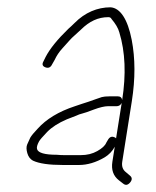

<svg xmlns="http://www.w3.org/2000/svg" viewBox="-20 -500 428 526"><path d="M104.5 -315.5C112.7 -312.5 118.8 -315.3 122.9 -324L129.8 -336C134.9 -347.1 141.8 -357.6 150.7 -367.3C159.6 -377.1 166.1 -384.3 170.2 -389C174.2 -393.7 179 -398.3 184.4 -403C189.8 -407.7 195.6 -413 201.9 -419C224.9 -441.7 248.7 -453 276.9 -453C281.1 -453 284 -451.3 285.5 -448C296.1 -435.5 303.8 -423.2 307 -411C323.2 -357.6 325.7 -295.9 314.7 -226C313.7 -232.7 309.9 -236 303.2 -236H279.2C270.6 -236 263.8 -235.3 258.9 -234C254.6 -232.7 249.4 -230.8 242.8 -228.5L223 -221.5C216.3 -219.2 210.1 -217.2 204.4 -215.5C198.6 -213.8 192.7 -211.7 185.2 -209C140.7 -194.4 106.6 -173.7 82.8 -147C73.2 -137 66.6 -129 63 -123C60.1 -117 57.3 -110.8 54.6 -104.5C51.9 -98.2 52 -90.2 54.8 -80.5C57.6 -70.8 62.7 -64 70.1 -60C86.8 -52 114.2 -48 152.2 -48H196.6C218.9 -48 242.8 -54.9 266.3 -68.7C278.4 -75.9 287.8 -85.7 294.4 -98L287.9 -57C284.4 -34.9 290.4 -17.9 305.8 -6L317.4 3C323.9 8.3 330.2 7.3 336.4 0C342.5 -7.3 342.4 -13.7 335.9 -19L325.3 -28C316.4 -34.7 312.9 -44.3 314.9 -57L341.2 -223C350.8 -284 350.7 -340 340.8 -391C329.6 -448.4 309 -478.1 283 -480C246.7 -480 212.7 -465.7 184.3 -437C178.3 -431 172.6 -425.7 167.2 -421C137.3 -392 116.6 -366.4 105 -344L99.1 -332C94.5 -324 96.3 -318.5 104.5 -315.5ZM313.4 -218 298 -121C296.9 -122.3 295.4 -123.3 293.5 -124C286 -127.3 279.9 -124.7 275.2 -116L271.1 -109C267.9 -101.1 259.7 -93.5 246.5 -86.1C233.3 -78.7 218.9 -75 200.9 -75H156.4C149.8 -75 142.8 -75.3 135.6 -76C102.6 -76 84.6 -81.2 81.5 -91.5C80.1 -96.3 81.9 -103.3 86.9 -112.5C89.2 -116.8 96.7 -125.5 109.2 -138.5C121.8 -151.5 139.7 -163 162.9 -173L188.7 -183C194.2 -185.7 199.7 -187.7 205.4 -189C211.1 -190.3 221.8 -194 237.4 -200C253.2 -206 267.3 -209 275 -209H299C305.6 -209 310.4 -212 313.4 -218Z"/></svg>

Font: Proton
Style: BdCndIt
Weight: 500
Version: Version 1.017